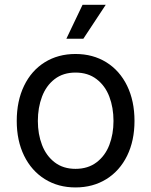

<svg xmlns="http://www.w3.org/2000/svg" viewBox="-20 -781 640 812"><path d="M50.8 -269.5Q50.8 -354 81.8 -418.2Q112.8 -482.4 169.2 -517.6Q225.6 -552.7 299.3 -552.7Q373 -552.7 429.7 -517.6Q486.3 -482.4 517.6 -418.2Q548.8 -354 548.8 -269.5Q548.8 -186 517.6 -122.3Q486.3 -58.6 429.7 -23.4Q373 11.7 299.3 11.7Q226.1 11.7 169.7 -23.4Q113.3 -58.6 82 -122.3Q50.8 -186 50.8 -269.5ZM460 -269.5Q460 -325.7 442.4 -372.1Q424.8 -418.5 388.4 -446.3Q352.1 -474.1 299.3 -474.1Q247.1 -474.1 211.2 -446.5Q175.3 -418.9 157.7 -372.3Q140.1 -325.7 140.1 -269.5Q140.1 -213.9 157.7 -168Q175.3 -122.1 211.2 -94.5Q247.1 -66.9 299.3 -66.9Q352.1 -66.9 388.4 -94.5Q424.8 -122.1 442.4 -168Q460 -213.9 460 -269.5ZM329.1 -760.7H427.2L332.5 -617.2H260.7Z"/></svg>

Font: Inter RS Variable
Style: Regular
Weight: 400
Designer: Rasmus Andersson (customised by Maria Ramos and Noel Pretorius)
Foundry: rsms
Version: Version 3.001;Glyphs 3.2.3 (3260)